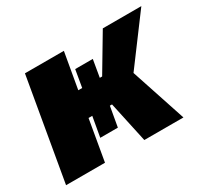

<svg xmlns="http://www.w3.org/2000/svg" viewBox="-111 -685 913 850"><g transform="rotate(-30 345.5 -260.0)"><path d="M406 0H606L513 -281L691 -520H494L385 -337H373L388 -425H298L283 -337H263L295 -520H96L6 0H205L241 -208H260L242 -106H332L350 -208H361Z"/></g></svg>

Font: Fixel Display 20240404 Black
Style: Italic
Weight: 900
Italic angle: -10°
Designer: AlfaBravo + MacPaw
Foundry: Kyrylo Tkachov, Marchela Mozhyna, Serhii Makarenko, Maria Weinstein, Zakhar Kryvoshyya
Version: Version 1.211;Glyphs 3.2 (3225)